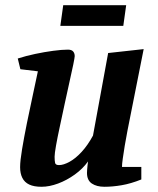

<svg xmlns="http://www.w3.org/2000/svg" viewBox="-20 -705 604 735"><path d="M139 10Q110 10 92 1.5Q74 -7 65.5 -24Q57 -41 57 -65Q57 -89 64.5 -134Q72 -179 83 -233.5Q94 -288 105.5 -340.5Q117 -393 125 -432L58 -440L48 -481Q79 -491 114.5 -498.5Q150 -506 183.5 -510.5Q217 -515 240 -515Q254 -515 260 -508Q266 -501 266 -490Q266 -485 260.5 -458Q255 -431 246 -391.5Q237 -352 227.5 -307Q218 -262 209 -220.5Q200 -179 194.5 -148Q189 -117 189 -105Q189 -89 191 -81Q193 -73 206 -73Q223 -73 246 -85.5Q269 -98 292.5 -123.5Q316 -149 336 -186L394 -502L530 -517L468 -205Q462 -175 457.5 -147Q453 -119 450 -98Q447 -77 447 -66H521V-18Q481 -2 446 4Q411 10 380 10Q350 10 331.5 -2.5Q313 -15 313 -43Q313 -47 313.5 -54.5Q314 -62 315 -71Q316 -80 317 -87Q297 -59 266.5 -37Q236 -15 202.5 -2.5Q169 10 139 10ZM211 -606 222 -685H463L452 -606Z"/></svg>

Font: Manuale
Style: Italic
Weight: 400
Italic angle: -11°
Designer: Eduardo Tunni / Pablo Cosgaya
Foundry: Eduardo Tunni / Pablo Cosgaya
Version: Version 1.002